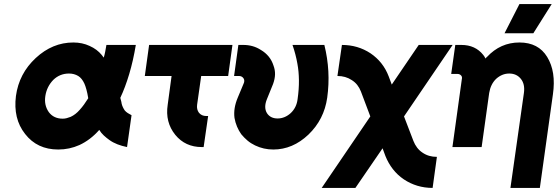

<svg xmlns="http://www.w3.org/2000/svg" viewBox="-20 -720 2738 940"><path d="M339 -512Q237 -512 155 -436Q73 -360 58 -250Q51 -195 62 -148.5Q73 -102 103 -64Q162 12 265 12Q320 12 369 -10Q395 -22 419.5 -40.5Q444 -59 466 -84Q475 -69 488 -57Q501 -45 515 -35Q533 -22 555 -13.5Q577 -5 602 0L624 -156Q614 -161 605.5 -166.5Q597 -172 591 -179Q586 -186 581.5 -195.5Q577 -205 575 -215Q575 -219 573 -225.5Q571 -232 569 -241Q593 -292 612.5 -357Q632 -422 645 -500H501Q498 -482 495 -466.5Q492 -451 488 -438Q485 -441 482.5 -445Q480 -449 478 -451Q455 -479 419 -495Q383 -512 339 -512ZM318 -360Q343 -360 363 -348Q381 -337 393 -311Q398 -300 403 -282Q408 -264 412 -239Q402 -223 391.5 -208.5Q381 -194 370 -182Q350 -159 326 -148Q316 -144 306.5 -141.5Q297 -139 287 -139Q243 -139 219 -171Q195 -205 202 -250Q209 -296 241 -329Q273 -360 318 -360Z M710 -500 689 -348H820L801 -207Q788 -122 838 -60Q887 0 968 0H977L999 -152H990Q967 -152 954 -168Q942 -184 945 -207L965 -348H1097L1118 -500Z M1147 -500 1126 -348H1150Q1164 -348 1172 -337Q1180 -325 1172 -309L1144 -242Q1122 -190 1128 -143Q1132 -120 1140.5 -100Q1149 -80 1161 -63Q1175 -46 1191.5 -32Q1208 -18 1229 -8Q1250 2 1272 7Q1294 12 1318 12Q1413 12 1490 -61Q1567 -135 1582 -242Q1600 -371 1568 -500H1412Q1420 -477 1426 -454Q1432 -431 1436 -408Q1443 -371 1443.5 -327.5Q1444 -284 1437 -235Q1432 -193 1403 -166Q1374 -140 1339 -140Q1304 -140 1287 -166Q1270 -194 1287 -235L1317 -309Q1326 -334 1326.5 -356Q1327 -378 1319 -399Q1311 -424 1295.5 -443Q1280 -462 1258 -475Q1238 -488 1216.5 -494Q1195 -500 1172 -500Z M1654 -500 1632 -348Q1652 -348 1669.5 -343Q1687 -338 1702 -328Q1718 -318 1729 -304Q1740 -290 1747 -272L1793 -150L1555 200H1720L1853 6L1867 44Q1881 79 1903.5 108Q1926 137 1957 158Q2020 200 2098 200L2119 48Q2099 48 2081.5 43Q2064 38 2048 27Q2033 17 2022 2.5Q2011 -12 2004 -30L1958 -150L2196 -500H2030L1898 -306L1883 -346Q1856 -417 1794 -459Q1732 -500 1654 -500Z M2623 200 2687 -258Q2695 -314 2688 -359.5Q2681 -405 2659 -441Q2616 -512 2523 -512Q2430 -512 2364 -441Q2362 -439 2360 -437.5Q2358 -436 2357 -433Q2355 -438 2352 -442.5Q2349 -447 2346 -451Q2307 -500 2239 -500H2209L2189 -358H2220Q2230 -358 2237 -351Q2244 -344 2241 -332L2195 0H2245H2321H2338L2375 -265Q2382 -308 2409 -334Q2438 -360 2473 -360Q2509 -360 2530 -334Q2551 -308 2545 -265L2479 200ZM2450 -557H2591L2681 -700H2523Z"/></svg>

Font: Unageo
Style: ExtraBold-Italic
Weight: 800
Designer: Richard Sepsi
Foundry: Richard Sepsi
Version: Version 2.000